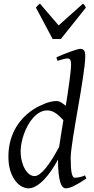

<svg xmlns="http://www.w3.org/2000/svg" viewBox="-20 -1009 513 1049"><path d="M303.2 -207Q307.6 -236.3 313.5 -273.7Q319.3 -311 326.2 -352.5Q317.9 -361.3 308.3 -370.8Q298.8 -380.4 287.8 -388.2Q276.9 -396 264.6 -400.9Q252.4 -405.8 238.8 -405.8Q216.3 -405.8 197 -394.8Q177.7 -383.8 161.4 -365.7Q145 -347.7 132.3 -324.5Q119.6 -301.3 110.8 -276.6Q102.1 -252 97.4 -228Q92.8 -204.1 92.8 -185.1Q92.8 -153.3 99.4 -127.9Q106 -102.5 116.7 -84.5Q127.4 -66.4 141.1 -56.6Q154.8 -46.9 168.9 -46.9Q182.1 -46.9 198.2 -59.1Q214.4 -71.3 231.7 -93Q249 -114.7 267.3 -144Q285.6 -173.3 303.2 -207ZM451.2 -33.2Q409.7 -5.4 383.1 7.3Q356.4 20 339.8 20Q330.6 20 322.8 12.5Q314.9 4.9 309.3 -13.4Q303.7 -31.7 300.3 -62Q296.9 -92.3 296.9 -137.2Q280.3 -106.4 261 -78.1Q241.7 -49.8 220.7 -27.8Q199.7 -5.9 177.7 7.1Q155.8 20 134.8 20Q118.2 20 99.1 10Q80.1 0 63.7 -21.2Q47.4 -42.5 36.6 -75.4Q25.9 -108.4 25.9 -153.8Q25.9 -192.4 34.2 -228.8Q42.5 -265.1 59.3 -298.1Q76.2 -331.1 101.8 -359.6Q127.4 -388.2 162.1 -411.1Q175.8 -419.9 191.7 -428Q207.5 -436 224.1 -442.6Q240.7 -449.2 257.3 -453.1Q273.9 -457 289.1 -457Q301.3 -457 314 -449.2Q326.7 -441.4 339.4 -431.2Q345.2 -466.8 350.3 -501Q355.5 -535.2 359.4 -564.7Q363.3 -594.2 365.7 -618.2Q368.2 -642.1 368.2 -657.2Q368.2 -668.5 366.5 -675Q364.7 -681.6 361.6 -684.8Q358.4 -688 354.5 -689Q350.6 -689.9 346.2 -689.9Q341.8 -689.9 333.3 -687.7Q324.7 -685.5 315.9 -683.1Q305.7 -680.2 293.9 -676.8L288.1 -695.8Q308.6 -705.1 329.3 -713.4Q350.1 -721.7 367.9 -728Q385.7 -734.4 399.4 -738.3Q413.1 -742.2 418.9 -742.2Q432.6 -742.2 439.2 -733.4Q445.8 -724.6 445.8 -702.1Q445.8 -683.1 442.4 -652.8Q439 -622.6 433.3 -585Q427.7 -547.4 420.7 -504.9Q413.6 -462.4 406 -419.2Q398.4 -376 391.4 -334Q384.3 -292 378.7 -255.9Q373 -219.7 369.6 -191.2Q366.2 -162.6 366.2 -146Q366.2 -89.4 371.6 -63.7Q377 -38.1 388.2 -38.1Q400.9 -38.1 414.3 -40.8Q427.7 -43.5 444.8 -50.8ZM312.5 -795.9H267.6L176.3 -967.3Q183.1 -976.6 187 -980Q190.9 -983.4 198.2 -989.3L300.3 -870.1L433.6 -989.3Q439.5 -983.9 442.1 -980.2Q444.8 -976.6 449.2 -967.3Z"/></svg>

Font: Gentium Plus Afr
Style: Italic
Weight: 400
Italic angle: -8°
Designer: J. Victor Gaultney, Annie Olsen, Iska Routamaa, Becca Hirsbrunner
Foundry: SIL International
Version: Version 5.000